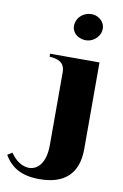

<svg xmlns="http://www.w3.org/2000/svg" viewBox="-235 -821 699 1095"><g transform="rotate(10 114.0 -274.0)"><path d="M74 215C214 215 296 148 296 2V-500H10V-483C56 -479 99 -469 99 -407V14C99 113 57 162 3 162C-33 162 -74 138 -103 93L-131 110C-90 180 -29 215 74 215ZM277 -668C292 -714 264 -749 225 -761C184 -771 135 -750 121 -706C105 -661 132 -624 173 -614C212 -602 261 -623 277 -668Z"/></g></svg>

Font: Sprat
Style: Bold
Weight: 700
Designer: Ethan Nakache
Foundry: Collletttivo
Version: Version 2.000;Glyphs 3.2 (3217)